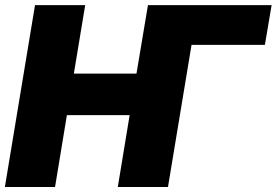

<svg xmlns="http://www.w3.org/2000/svg" viewBox="-21 -748 1107 768"><path d="M1065.4 -727.5 1038.6 -568.4H718.8L578.1 -727.5ZM-1.5 0 119.1 -727.5H319.8L274.4 -453.6H524.9L570.8 -727.5H771.5L650.9 0H450.2L497.6 -287.6H246.6L199.2 0Z"/></svg>

Font: Inter 24pt Black
Style: Italic
Weight: 900
Italic angle: -9.3988°
Designer: Rasmus Andersson
Foundry: rsms
Version: Version 4.001;git-66647c0bb